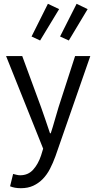

<svg xmlns="http://www.w3.org/2000/svg" viewBox="-20 -781 507 1010"><path d="M90 209Q73 209 59 206.5Q45 204 33 199L49 134Q57 136 67 138.5Q77 141 86 141Q128 141 154.5 111.5Q181 82 196 37L207 1L12 -486H97L196 -217Q207 -185 219.5 -149.5Q232 -114 243 -80H247Q258 -113 268 -149Q278 -185 288 -217L375 -486H455L272 40Q259 76 243 107Q227 138 205 160.5Q183 183 155 196Q127 209 90 209ZM191 -568 146 -589 232 -761 291 -733ZM342 -568 296 -589 383 -761 441 -733Z"/></svg>

Font: SourceSansPro
Style: Book
Weight: 400
Designer: Paul D. Hunt
Foundry: Adobe Systems Incorporated
Version: Version 2.021;PS 2.000;hotconv 1.0.86;makeotf.lib2.5.63406